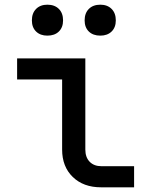

<svg xmlns="http://www.w3.org/2000/svg" viewBox="-20 -799 640 819"><path d="M411 0Q336 0 290.5 -44Q245 -88 245 -161V-460H53V-550H344V-161Q344 -128 362.5 -109Q381 -90 413 -90H552V0ZM408 -647Q377 -647 359 -664.5Q341 -682 341 -712Q341 -743 359 -761Q377 -779 408 -779Q438 -779 456 -761Q474 -743 474 -712Q474 -682 456 -664.5Q438 -647 408 -647ZM182 -647Q152 -647 134 -664.5Q116 -682 116 -712Q116 -743 134 -761Q152 -779 182 -779Q213 -779 231 -761Q249 -743 249 -712Q249 -682 231 -664.5Q213 -647 182 -647Z"/></svg>

Font: JetBrainsMono NFM Medium
Style: Regular
Weight: 500
Monospace: yes
Designer: Philipp Nurullin, Konstantin Bulenkov
Foundry: JetBrains
Version: Version 2.304; ttfautohint (v1.8.4.7-5d5b);Nerd Fonts 3.3.0